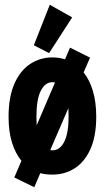

<svg xmlns="http://www.w3.org/2000/svg" viewBox="-20 -723 440 806"><path d="M124 63 40 22 70 -48Q45 -78 30.5 -124Q16 -170 16 -233Q16 -315 40 -370.5Q64 -426 106 -454Q148 -482 200 -482Q228 -482 253 -474L274 -523L358 -481L331 -419Q356 -388 370 -341Q384 -294 384 -233Q384 -151 359.5 -97Q335 -43 293.5 -16.5Q252 10 200 10Q173 10 149 4ZM133 -233Q133 -214 134 -197L211 -377Q206 -378 200 -378Q170 -378 151.5 -342.5Q133 -307 133 -233ZM200 -92Q232 -92 250 -128.5Q268 -165 268 -233Q268 -252 267 -269L191 -93Q195 -92 200 -92ZM186 -500 122 -533 189 -703 283 -650Z"/></svg>

Font: Inconsolata Condensed Black
Style: Regular
Weight: 900
Width: 3
Monospace: yes
Designer: Raph Levien, Cyreal, Brenton Simpson
Foundry: Raph Levien, Cyreal, Google
Version: Version 3.001; ttfautohint (v1.8.2.53-6de2)